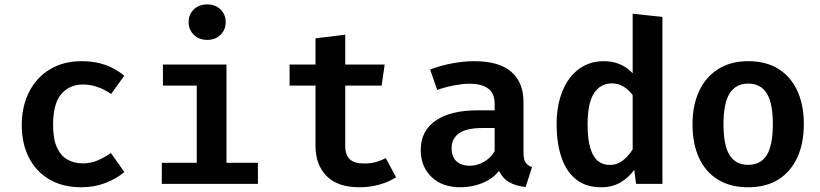

<svg xmlns="http://www.w3.org/2000/svg" viewBox="-20 -816 3640 852"><path d="M347 -91Q382 -91 412.8 -104Q443.5 -117 472 -137L532 -52.5Q497 -23 447.5 -4Q398 15 341.5 15Q258.5 15 199.2 -19.8Q140 -54.5 108.2 -116.8Q76.5 -179 76.5 -261.5Q76.5 -343 108.8 -407.2Q141 -471.5 200.8 -508Q260.5 -544.5 343.5 -544.5Q400.5 -544.5 446.8 -528.2Q493 -512 531.5 -480L473 -399Q443.5 -419.5 412.2 -430.2Q381 -441 347.5 -441Q289 -441 252.2 -398.8Q215.5 -356.5 215.5 -261.5Q215.5 -199 232.8 -161.5Q250 -124 279.8 -107.5Q309.5 -91 347 -91Z M985 -529.5V-93.5H1124.5V0H698V-93.5H853V-436H703V-529.5ZM899.5 -796.5Q936 -796.5 958.8 -774Q981.5 -751.5 981.5 -718Q981.5 -684.5 958.8 -661.8Q936 -639 899.5 -639Q863 -639 840 -661.8Q817 -684.5 817 -718Q817 -751.5 840 -774Q863 -796.5 899.5 -796.5Z M1737.5 -29.5Q1708 -10 1666 2.5Q1624 15 1575 15Q1478 15 1429 -35.2Q1380 -85.5 1380 -169V-436H1265V-529.5H1380V-646L1512 -662V-529.5H1687L1673.5 -436H1512V-169.5Q1512 -128.5 1532 -109.5Q1552 -90.5 1596.5 -90.5Q1625 -90.5 1648.8 -97.2Q1672.5 -104 1692 -114.5Z M2303 -139.5Q2303 -109 2312 -95.2Q2321 -81.5 2341 -74.5L2312.5 14Q2270 9.5 2240.2 -7.2Q2210.5 -24 2194.5 -57.5Q2164.5 -21 2118.8 -3Q2073 15 2023 15Q1942 15 1894.5 -31Q1847 -77 1847 -150.5Q1847 -235 1913.2 -280.8Q1979.5 -326.5 2101 -326.5H2175V-355Q2175 -402 2146 -423.2Q2117 -444.5 2062.5 -444.5Q2037 -444.5 1998.8 -437.8Q1960.5 -431 1920 -417L1888.5 -507.5Q1939 -526.5 1990.2 -535.5Q2041.5 -544.5 2083.5 -544.5Q2195 -544.5 2249 -497.2Q2303 -450 2303 -363.5ZM2066 -80.5Q2096 -80.5 2126.8 -97.5Q2157.5 -114.5 2175 -145V-248H2123Q2049.5 -248 2016.8 -224.5Q1984 -201 1984 -158Q1984 -121 2005 -100.8Q2026 -80.5 2066 -80.5Z M2787.5 -755 2919.5 -741V0H2802.5L2794.5 -62.5Q2770 -27.5 2733 -6.2Q2696 15 2647 15Q2580 15 2536.2 -20Q2492.5 -55 2471.2 -118.2Q2450 -181.5 2450 -265.5Q2450 -346.5 2475 -409.5Q2500 -472.5 2547.2 -508.5Q2594.5 -544.5 2659.5 -544.5Q2698.5 -544.5 2730.5 -531Q2762.5 -517.5 2787.5 -491ZM2695 -446Q2645 -446 2616.2 -402.8Q2587.5 -359.5 2587.5 -265Q2587.5 -198.5 2599.5 -158.8Q2611.5 -119 2633.5 -101.5Q2655.5 -84 2685.5 -84Q2718.5 -84 2743.8 -103.8Q2769 -123.5 2787.5 -153V-394Q2769 -418.5 2746.2 -432.2Q2723.5 -446 2695 -446Z M3300.5 -544.5Q3379.5 -544.5 3434.5 -510Q3489.5 -475.5 3518.2 -412.8Q3547 -350 3547 -266Q3547 -180 3518 -117Q3489 -54 3434 -19.5Q3379 15 3300 15Q3221.5 15 3166.2 -18.8Q3111 -52.5 3082 -115.2Q3053 -178 3053 -265Q3053 -348 3082 -411Q3111 -474 3166.5 -509.2Q3222 -544.5 3300.5 -544.5ZM3300.5 -445Q3245 -445 3217.8 -401.5Q3190.5 -358 3190.5 -265Q3190.5 -171 3217.5 -127.8Q3244.5 -84.5 3300 -84.5Q3355.5 -84.5 3382.5 -127.8Q3409.5 -171 3409.5 -266Q3409.5 -358.5 3382.5 -401.8Q3355.5 -445 3300.5 -445Z"/></svg>

Font: Fira Code Light SemiBold
Style: Regular
Weight: 600
Monospace: yes
Version: Version 5.002